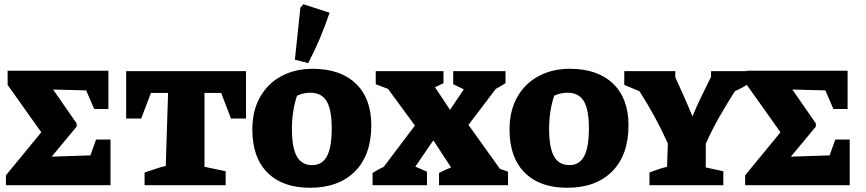

<svg xmlns="http://www.w3.org/2000/svg" viewBox="-20 -875 4090 907"><path d="M434 -216H502V0H8V-47L175 -250L16 -474V-541H492V-360H425L387 -448L231 -452L342 -292V-277L224 -135L407 -141Z M1142 -539V-315H1071L1025 -436H946V-87L1046 -66V0H663V-60Q686 -67 711 -76Q736 -85 763 -91L774 -436H693L647 -315H576V-539Z M1444 12Q1315 12 1243.5 -59.5Q1172 -131 1172 -263Q1172 -352 1208.5 -416.5Q1245 -481 1309.5 -515.5Q1374 -550 1457 -550Q1588 -550 1661 -480Q1734 -410 1734 -283Q1734 -143 1657 -65.5Q1580 12 1444 12ZM1455 -95Q1502 -95 1524.5 -137Q1547 -179 1547 -269Q1547 -357 1523 -397Q1499 -437 1446 -437Q1432 -437 1416 -434Q1400 -431 1383 -423Q1359 -351 1359 -266Q1359 -178 1382 -136.5Q1405 -95 1455 -95ZM1436 -577 1373 -593 1399 -839 1413 -855 1537 -815Q1516 -753 1491 -693.5Q1466 -634 1436 -577Z M1740 0V-58Q1766 -75 1793 -87L1940 -282L1813 -455L1755 -477V-539H2075V-482Q2055 -472 2035 -463L2106 -356L2171 -453L2121 -477V-539H2368V-482Q2345 -467 2322 -455L2193 -285L2342 -77L2380 -64V0H2054V-58Q2082 -73 2111 -84L2027 -212L1942 -88L1997 -64V0Z M2659 12Q2530 12 2458.5 -59.5Q2387 -131 2387 -263Q2387 -352 2423.5 -416.5Q2460 -481 2524.5 -515.5Q2589 -550 2672 -550Q2803 -550 2876 -480Q2949 -410 2949 -283Q2949 -143 2872 -65.5Q2795 12 2659 12ZM2670 -95Q2717 -95 2739.5 -137Q2762 -179 2762 -269Q2762 -357 2738 -397Q2714 -437 2661 -437Q2647 -437 2631 -434Q2615 -431 2598 -423Q2574 -351 2574 -266Q2574 -178 2597 -136.5Q2620 -95 2670 -95Z M3048 0V-60Q3067 -67 3086 -74Q3105 -81 3131 -87L3135 -197Q3079 -322 3001 -444L2929 -474V-539H3170V-510Q3190 -466 3210 -421.5Q3230 -377 3251 -325Q3270 -371 3291.5 -415.5Q3313 -460 3339 -512V-539H3516V-480Q3487 -459 3452 -445Q3412 -382 3377 -320.5Q3342 -259 3314 -196V-84L3397 -66V0Z M3926 -216H3994V0H3500V-47L3667 -250L3508 -474V-541H3984V-360H3917L3879 -448L3723 -452L3834 -292V-277L3716 -135L3899 -141Z"/></svg>

Font: Piazzolla SC ExtraBold
Style: Regular
Weight: 800
Designer: Juan Pablo del Peral
Foundry: Huerta Tipografica
Version: Version 1.330